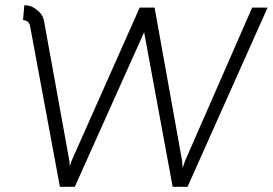

<svg xmlns="http://www.w3.org/2000/svg" viewBox="-20 -714 1043 734"><path d="M68 -637 73 -694Q101 -694 122 -675Q144 -660 149 -630L245 -100L247 -79L254 -100L514 -685H571L676 -100L678 -72L688 -100L944 -685H1003L697 0H640L531 -591L266 0H209L95 -614Q91 -636 68 -637Z"/></svg>

Font: Bellota Text
Style: Italic
Weight: 400
Italic angle: -7.5°
Designer: Kemie Guaida
Foundry: Kemie Guaida
Version: Version 4.001